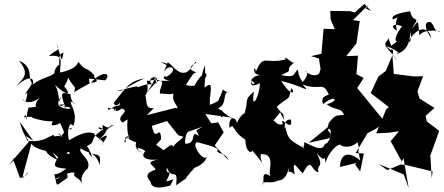

<svg xmlns="http://www.w3.org/2000/svg" viewBox="-20 -870 2271 982"><path d="M111 -175 128 -145 24 -26 60 -57C35 -68 52 -49 82 40C119 36 148 -23 96 42C95 21 116 -35 140 -135C161 -105 230 -90 294 -92C245 -15 248 -15 320 -7C288 11 289 18 258 22C277 91 256 85 325 40C332 -18 261 65 268 43C360 -5 369 15 357 24C381 56 371 23 405 76C390 59 394 19 429 -9C449 -58 376 -86 393 -111C481 -57 498 -105 490 -24C476 -91 402 -109 452 -66C426 -139 410 -139 401 -113C497 -150 414 -148 509 -209C450 -242 514 -175 504 -231C551 -203 529 -229 562 -231C489 -188 556 -212 475 -147C540 -196 538 -181 498 -127C528 -151 472 -159 459 -190C448 -183 440 -216 334 -153C321 -178 330 -262 355 -225C379 -291 340 -332 341 -351C389 -335 345 -324 340 -389C301 -394 280 -413 316 -316C320 -325 243 -336 311 -336C264 -318 350 -331 338 -313C321 -314 246 -316 293 -375C272 -316 293 -384 261 -436C323 -377 349 -382 307 -430C278 -383 334 -459 327 -475C365 -409 367 -437 360 -399C471 -466 431 -427 436 -468L518 -459C550 -491 512 -518 445 -447C504 -450 456 -466 462 -486C414 -536 425 -498 380 -554C374 -529 342 -510 287 -499C288 -557 309 -593 230 -583C270 -623 291 -604 269 -646C300 -557 293 -544 305 -600C278 -596 283 -565 283 -507C301 -572 255 -518 259 -499C253 -475 147 -470 124 -402C174 -451 150 -509 65 -430C89 -465 140 -485 77 -560C154 -527 120 -471 142 -448C148 -435 101 -389 112 -388C125 -414 119 -368 109 -350C73 -387 109 -314 181 -369C136 -315 199 -328 124 -319C126 -283 127 -357 114 -255C109 -291 122 -290 101 -270C179 -278 130 -263 141 -269C237 -238 246 -256 250 -247C221 -211 312 -238 282 -252C320 -179 284 -204 350 -216C327 -190 338 -242 304 -199C311 -199 307 -178 280 -172C296 -182 197 -166 218 -134C193 -83 257 -64 278 -48C229 -121 249 -88 311 -34C308 -71 286 -70 296 -44C332 -135 354 -65 319 -87C342 -168 298 -159 275 -189C333 -158 329 -138 324 -185C313 -182 270 -150 253 -180C213 -160 186 -160 216 -119C219 -194 218 -137 120 -150C99 -199 98 -186 81 -247L150 -150Z M767 -317C712 -311 740 -360 715 -408C695 -361 750 -371 731 -457C762 -453 837 -494 759 -460C850 -467 788 -424 799 -390C805 -398 893 -368 876 -420C845 -338 892 -350 891 -295C884 -281 950 -259 932 -299L934 -309L876 -318L731 -281ZM998 -173C947 -213 993 -133 927 -135C922 -197 967 -218 920 -191C932 -164 886 -153 865 -118C864 -148 816 -98 816 -102C771 -142 769 -114 804 -158C800 -245 775 -130 757 -226L834 -251L892 -178L918 -171L942 -196L1061 -238L1030 -287L1155 -270L1169 -262C1205 -261 1161 -253 1111 -308C1097 -235 1146 -286 1095 -317C1143 -332 1118 -400 1147 -399C1100 -407 1139 -442 1095 -352C1130 -378 1107 -354 1054 -334C1046 -376 1083 -471 1027 -422C1023 -437 1033 -441 1028 -539C1031 -533 990 -458 1033 -474C1046 -512 1010 -499 975 -432C915 -421 891 -486 884 -378C956 -453 960 -510 995 -499C976 -500 922 -517 983 -549C980 -569 963 -512 929 -499C882 -489 878 -539 803 -553C850 -525 833 -546 874 -522C825 -560 847 -564 817 -501C847 -553 903 -515 827 -475C834 -493 789 -465 850 -458C774 -450 807 -481 726 -392C798 -482 764 -510 780 -439C801 -508 708 -464 769 -431C744 -460 631 -401 693 -417C680 -437 681 -427 580 -406C610 -401 608 -417 720 -470C639 -454 626 -424 562 -344C574 -306 609 -371 589 -329C553 -333 531 -288 533 -319C543 -313 581 -320 572 -301C553 -354 551 -273 602 -315C653 -300 564 -274 607 -243C653 -273 619 -262 636 -177C658 -169 593 -141 658 -186C583 -148 636 -118 619 -164C653 -189 604 -164 677 -142C665 -108 692 -97 712 -85C648 -126 710 -114 723 -96C695 -69 726 -47 788 -54C711 -39 773 -23 775 -2C694 25 759 54 752 70C771 104 831 83 851 79C877 28 867 53 830 57C871 -22 825 38 833 -14C861 58 891 -21 881 78C977 7 891 84 955 11C917 34 960 13 974 -11C1049 -42 997 -48 999 -62C983 -37 1016 -4 1042 -77C1029 -25 952 -135 989 -143C1077 -120 1105 -109 1090 -98C1096 -80 1133 -92 1148 -51L1078 -126L1124 -193L1096 -244L1041 -237L984 -203Z M1432 -256C1428 -307 1431 -271 1395 -324C1466 -386 1453 -346 1470 -420C1494 -392 1468 -376 1418 -456C1539 -427 1573 -388 1527 -438C1620 -404 1629 -456 1660 -390C1673 -380 1612 -387 1633 -337C1697 -392 1716 -352 1651 -337C1700 -301 1722 -323 1740 -283C1696 -277 1698 -286 1662 -242L1656 -219L1559 -140C1678 -167 1671 -156 1670 -190C1633 -214 1693 -234 1664 -154C1681 -219 1667 -130 1642 -135C1630 -93 1590 -118 1536 -143C1539 -83 1508 -156 1536 -111C1472 -150 1451 -152 1440 -222C1438 -186 1423 -266 1468 -258C1480 -185 1406 -289 1427 -235C1382 -223 1387 -277 1367 -239L1413 -296ZM1844 -850 1794 -806 1770 -813 1669 -814 1671 -771 1692 -721 1635 -723 1624 -595 1571 -583 1611 -571 1623 -494 1646 -473C1631 -505 1615 -518 1617 -512C1616 -477 1575 -477 1540 -506C1574 -501 1523 -442 1516 -435C1570 -451 1493 -486 1558 -415C1526 -456 1508 -464 1504 -515C1479 -497 1497 -468 1418 -486C1497 -520 1422 -500 1488 -553C1486 -531 1426 -597 1441 -566C1330 -539 1331 -598 1288 -503C1286 -550 1257 -484 1318 -486C1257 -485 1264 -437 1264 -459C1309 -432 1249 -432 1269 -469C1269 -479 1241 -406 1309 -445C1309 -376 1261 -296 1279 -402C1221 -352 1258 -364 1225 -274C1242 -305 1209 -284 1190 -238C1196 -265 1148 -289 1153 -217C1205 -241 1168 -302 1167 -226C1185 -209 1183 -190 1235 -155C1238 -78 1274 -90 1270 -101C1331 -29 1330 -20 1329 -22C1298 -73 1324 -98 1311 -82C1402 -87 1341 17 1366 33C1305 -9 1340 67 1320 74C1328 49 1367 74 1402 53C1405 52 1439 62 1459 -14C1406 -25 1432 37 1460 -12C1451 30 1453 -10 1487 23C1474 -61 1491 -21 1528 17C1578 -74 1567 4 1609 11C1597 -34 1642 -7 1599 -87C1659 -16 1633 -107 1645 -37C1653 -77 1703 -139 1724 -129C1714 -126 1771 -103 1808 -143C1828 -83 1800 -137 1823 -49C1768 -96 1721 -90 1719 -16L1805 -37L1796 -29L1822 7L1841 -85L1799 -87L1860 -189L1907 -214L1949 -247L1909 -295L1807 -420L1840 -471L1803 -491L1811 -585L1751 -583L1803 -648L1820 -762L1785 -767L1869 -850L1850 -827L1878 -813Z M1966 -675C1962 -652 1927 -650 1979 -614C1973 -616 2001 -625 1987 -591C2017 -549 2031 -543 1949 -637C2044 -603 2013 -585 2010 -595C2074 -613 2075 -675 2081 -709C2089 -640 2062 -655 2069 -655C2100 -721 2169 -752 2186 -674C2121 -767 2189 -768 2190 -746C2198 -752 2195 -711 2229 -708C2244 -710 2153 -727 2125 -690C2116 -782 2124 -763 2084 -721C2138 -801 2092 -743 2078 -812C2078 -813 1971 -799 1989 -771C2051 -790 1990 -801 2010 -713C1979 -728 1982 -756 2036 -736C1982 -661 2004 -641 2032 -674L1981 -636ZM1961 0 2030 -29 2061 -25 2193 7 2188 40 2181 -75 2212 -160 2226 -201 2163 -249 2157 -277 2202 -318 2126 -366 2115 -403 2144 -480 2097 -479 1994 -492 1987 -587 1953 -507 1915 -478 1876 -394 1969 -322 1956 -313 1904 -188 1968 -191 2021 -199 1978 -148 2035 -44 2044 -61 2070 92 2045 22 1917 -31Z"/></svg>

Font: Hussar Lance
Style: Regular
Weight: 700
Foundry: Cannot Into Space Fonts, PlusOne Fonts
Version: Version 2.27